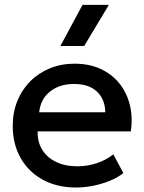

<svg xmlns="http://www.w3.org/2000/svg" viewBox="-20 -780 612 814"><path d="M302.5 15Q222.5 15 162 -17.8Q101.5 -50.5 67.8 -109.5Q34 -168.5 34 -246.5Q34 -303.5 53.5 -351.8Q73 -400 108.5 -435.5Q144 -471 191.8 -490.5Q239.5 -510 296 -510Q357.5 -510 405.5 -488.2Q453.5 -466.5 485.2 -427.5Q517 -388.5 530.2 -336.2Q543.5 -284 534.5 -223H139.5Q138.5 -178.5 159 -145.2Q179.5 -112 217.8 -93.5Q256 -75 308 -75Q350 -75 389.2 -87.8Q428.5 -100.5 460.5 -125.5L503 -46.5Q479 -27 445 -13.2Q411 0.5 374 7.8Q337 15 302.5 15ZM146 -304H426.5Q425 -360 390.8 -392Q356.5 -424 293.5 -424Q232.5 -424 192.2 -392Q152 -360 146 -304ZM236 -585 330 -759.5H441.5L337 -585Z"/></svg>

Font: Geologica Thin Roman
Style: Regular
Weight: 400
Version: Version 1.010;gftools[0.9.28]